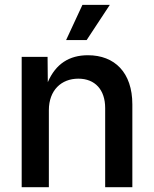

<svg xmlns="http://www.w3.org/2000/svg" viewBox="-20 -784 645 804"><path d="M184.6 -322.3C184.6 -406.2 236.8 -454.6 308.1 -454.6C377.9 -454.6 420.4 -408.2 420.4 -331.5V0H534.2V-346.7C534.2 -480.5 460 -552.7 348.1 -552.7C270.5 -552.7 213.4 -517.1 180.2 -439.9L179.2 -545.9H70.8V0H184.6ZM256.8 -616.2H342.8L439.9 -763.7H325.2Z"/></svg>

Font: Raveo Medium
Style: Regular
Weight: 500
Designer: Jakub Foglar, Rasmus Andersson (Inter)
Foundry: Jakubfoglar.com
Version: Version 1.100;Glyphs 3.2.3 (3260)